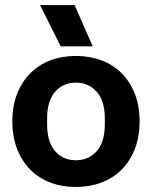

<svg xmlns="http://www.w3.org/2000/svg" viewBox="-20 -732 603 762"><path d="M281 10Q226 10 180 -7.5Q134 -25 100.5 -58.5Q67 -92 48 -140.5Q29 -189 29 -250Q29 -312 48 -360Q67 -408 100.5 -441.5Q134 -475 180 -492.5Q226 -510 281 -510Q336 -510 382.5 -492.5Q429 -475 462.5 -441.5Q496 -408 515 -360Q534 -312 534 -250Q534 -189 515 -140.5Q496 -92 462.5 -58.5Q429 -25 382.5 -7.5Q336 10 281 10ZM276 -712 348 -548H221L139 -712ZM167 -238Q167 -169 198.5 -132.5Q230 -96 281 -96Q332 -96 364 -132.5Q396 -169 396 -238V-262Q396 -331 364 -367.5Q332 -404 281 -404Q230 -404 198.5 -367.5Q167 -331 167 -262Z"/></svg>

Font: CyStack Display
Style: Bold
Weight: 700
Designer: Weizhong Zhang
Foundry: 本地遙控
Version: Version 1.000;Glyphs 3.1.2 (3151)